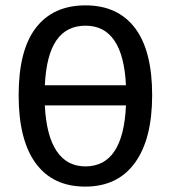

<svg xmlns="http://www.w3.org/2000/svg" viewBox="-20 -689 640 719"><path d="M549.8 -332.5Q549.8 -168 485.1 -79.1Q420.4 9.8 299.3 9.8Q177.7 9.8 113.8 -77.6Q49.8 -165 49.8 -332.5Q49.8 -501 114.5 -585Q179.2 -668.9 300.3 -668.9Q420.9 -668.9 485.4 -584.2Q549.8 -499.5 549.8 -332.5ZM299.8 -65.9Q441.9 -65.9 451.7 -294.4H147.9Q153.3 -181.2 191.9 -123.5Q230.5 -65.9 299.8 -65.9ZM300.3 -592.8Q229 -592.8 191.2 -537.8Q153.3 -482.9 147.9 -369.6H451.7Q440.9 -592.8 300.3 -592.8Z"/></svg>

Font: Liberation Mono
Style: Regular
Weight: 400
Monospace: yes
Designer: Steve Matteson
Foundry: Ascender Corporation
Version: Version 2.1.5